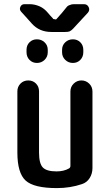

<svg xmlns="http://www.w3.org/2000/svg" viewBox="-20 -915 540 944"><path d="M259.8 9.8Q146.5 9.8 106 -27.3Q65.4 -64.5 65.4 -165V-465.8Q65.4 -488.3 80.6 -503.9Q95.7 -519.5 119.1 -519.5Q141.6 -519.5 156.7 -504.4Q171.9 -489.3 171.9 -465.8V-165Q171.9 -111.3 190.4 -91.8Q209 -72.3 257.8 -72.3Q293.9 -72.3 319.3 -86.9Q326.2 -90.8 326.2 -99.6V-464.8Q326.2 -488.3 342.3 -503.9Q358.4 -519.5 380.4 -519.5Q402.3 -519.5 418.5 -503.9Q434.6 -488.3 434.6 -464.8V-88.9Q434.6 -61.5 420.9 -39.6Q407.2 -17.6 382.8 -9.8Q325.2 9.8 259.8 9.8ZM392.6 -894.5Q409.2 -894.5 416 -879.9Q422.9 -865.2 412.1 -852.5L387.7 -826.2L339.8 -774.4Q333 -766.6 322.3 -760.7Q315.4 -757.8 299.8 -757.8H232.4Q173.8 -757.8 136.7 -798.8L112.3 -826.2L84 -857.4Q74.2 -868.2 80.1 -881.3Q85.9 -894.5 100.6 -894.5H125Q150.4 -894.5 174.8 -883.8Q197.3 -874 215.8 -851.6L226.6 -838.9L241.2 -823.2Q241.2 -821.3 242.2 -821.3H244.1L254.9 -819.3Q255.9 -819.3 255.9 -819.8Q255.9 -820.3 256.8 -820.3L257.8 -821.3L286.1 -853.5L307.6 -879.9Q313.5 -887.7 324.2 -890.6Q332 -894.5 343.8 -894.5ZM389.6 -669.9V-658.2Q389.6 -635.7 375 -620.6Q360.4 -605.5 338.4 -605.5Q316.4 -605.5 300.8 -620.6Q285.2 -635.7 285.2 -658.2V-669.9Q285.2 -692.4 300.8 -707Q316.4 -721.7 338.4 -721.7Q360.4 -721.7 375 -707Q389.6 -692.4 389.6 -669.9ZM110.4 -669.9Q110.4 -692.4 125 -707Q139.6 -721.7 161.6 -721.7Q183.6 -721.7 199.2 -707Q214.8 -692.4 214.8 -669.9V-658.2Q214.8 -635.7 199.2 -620.6Q183.6 -605.5 161.6 -605.5Q139.6 -605.5 125 -620.6Q110.4 -635.7 110.4 -658.2Z"/></svg>

Font: Rounded Mgen+ 1mn medium
Style: Regular
Weight: 500
Designer: [Source Han Sans]
Ryoko NISHIZUKA  (kana & ideographs); Paul D. Hunt (Latin, Greek & Cyrillic); Wenlong ZHANG  (bopomofo
Version: Version 1.059.20150602